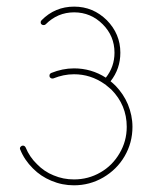

<svg xmlns="http://www.w3.org/2000/svg" viewBox="-20 -554 457 574"><path d="M201.7 -534.2C163.6 -534.2 130.9 -520.5 104.5 -493.7C102.5 -491.7 101.6 -489.7 101.6 -487.8C101.6 -484.9 102.1 -482.9 104 -481.4C106 -479.5 107.9 -479 110.4 -479C112.8 -479 114.7 -479.5 116.7 -481.4C140.1 -504.9 168.5 -517.1 201.7 -517.1C234.9 -517.1 263.7 -504.9 287.1 -481.4C310.5 -458 322.3 -429.7 322.3 -396.5C322.3 -368.2 313.5 -343.3 296.4 -321.8C267.6 -340.3 235.8 -349.6 201.2 -349.6C177.7 -349.6 155.3 -344.7 133.3 -335.9C129.4 -334 127.9 -331.5 127.9 -327.6C127.9 -325.2 128.4 -323.2 130.4 -321.8C132.3 -319.8 134.3 -319.3 136.7 -319.3C137.7 -319.3 139.2 -319.3 140.1 -319.8C159.7 -327.6 179.7 -332 201.2 -332C234.4 -332 264.6 -322.3 292 -303.2L292.5 -302.7C293 -302.2 293.5 -302.2 293.9 -302.2C299.8 -297.4 306.2 -292 313 -286.1C343.3 -255.4 358.9 -218.3 358.9 -174.8C358.9 -146 351.6 -119.6 337.4 -95.7C323.2 -71.3 304.2 -52.2 280.3 -38.6C255.9 -24.4 229.5 -17.6 201.2 -17.6C179.7 -17.6 159.7 -21.5 140.1 -29.8C121.6 -37.1 105 -48.3 90.3 -63.5C75.7 -77.6 64.5 -94.2 56.6 -113.3C54.7 -116.7 52.2 -118.7 48.3 -118.7C45.9 -118.7 43.9 -117.7 42 -115.7C40 -113.8 39.6 -111.8 39.6 -109.9C39.6 -108.9 39.6 -107.9 40.5 -106.9C48.8 -85.9 61.5 -67.4 78.1 -50.8C93.8 -34.7 112.3 -22.5 133.3 -13.7C155.3 -4.4 177.7 0 201.2 0C232.4 0 261.7 -7.8 288.6 -23.4C315.4 -39.1 336.9 -60.1 352.5 -86.9C368.2 -113.8 376 -143.1 376 -174.8C376 -198.2 371.1 -220.7 362.3 -242.2C353.5 -263.2 340.8 -281.7 325.2 -297.9C319.8 -303.2 314.9 -307.6 310.5 -311C330.1 -335.9 339.8 -364.3 339.8 -396.5C339.8 -434.1 326.2 -466.3 299.3 -493.7C272 -520.5 239.7 -534.2 201.7 -534.2Z"/></svg>

Font: Mill
Style: Thin
Weight: 100
Version: Version 001.000